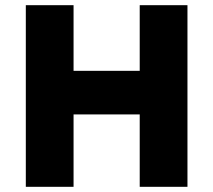

<svg xmlns="http://www.w3.org/2000/svg" viewBox="-20 -720 822 740"><path d="M79.5 0V-700H263.5V-447H518.5V-700H702.5V0H518.5V-279H263.5V0Z"/></svg>

Font: Geologica Cursive ExtraBold
Style: Regular
Weight: 800
Designer: Sindre Bremnes, Frode Helland
Foundry: Monokrom Skriftforlag AS
Version: Version 1.010;gftools[0.9.28]